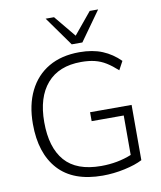

<svg xmlns="http://www.w3.org/2000/svg" viewBox="-100 -1015 926 1102"><g transform="rotate(-10 363.5 -464.0)"><path d="M409 8Q238 8 151.5 -87Q65 -182 65 -353Q65 -464 105 -545Q145 -626 219.5 -669.5Q294 -713 399 -713Q476 -713 532.5 -689.5Q589 -666 634 -621L607 -571Q574 -601 543.5 -620Q513 -639 478.5 -647.5Q444 -656 399 -656Q269 -656 200 -576.5Q131 -497 131 -352Q131 -204 199 -126Q267 -48 410 -48Q506 -48 587 -81V-311H400V-363H642V-41Q602 -20 537.5 -6Q473 8 409 8ZM364 -765 242 -936H291L395 -810L499 -936H548L426 -765Z"/></g></svg>

Font: Mulish Light
Style: Regular
Weight: 300
Designer: Vernon Adams
Foundry: Vernon Adams
Version: Version 3.603; ttfautohint (v1.8.3)